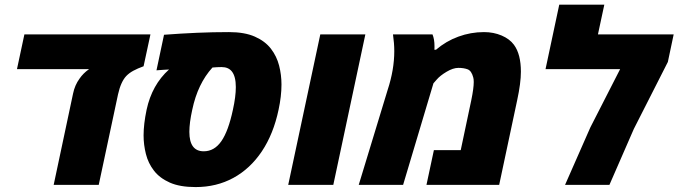

<svg xmlns="http://www.w3.org/2000/svg" viewBox="-20 -777 2852 807"><path d="M205.6 0 287.1 -383.8Q294.4 -419.4 314.5 -446.8Q329.6 -468.8 353 -485.4L354.5 -486.3H51.3L82.5 -632.3H612.3L583.5 -498.5Q558.1 -489.3 540.5 -479.7Q522.9 -470.2 510.7 -457.5Q487.8 -433.1 476.1 -380.4L395 0Z M802.2 9.3Q736.3 9.3 693.8 -9.5Q651.4 -28.3 627.2 -59.6Q603 -90.8 593.3 -129.6Q583.5 -168.5 583.5 -208Q583.5 -255.4 596.2 -315.9Q618.7 -420.4 690.4 -484.9Q677.2 -484.4 664.1 -483.4Q650.9 -482.4 637.7 -481.4L669.4 -630.9Q739.7 -636.2 807.9 -639.2Q876 -642.1 942.4 -642.1Q1008.3 -642.1 1051.3 -623Q1094.2 -604 1118.7 -572.3Q1143.1 -540.5 1153.1 -501.5Q1163.1 -462.4 1163.1 -421.9Q1163.1 -372.6 1150.9 -315.9Q1129.4 -213.9 1080.6 -140.9Q1031.7 -67.9 960.9 -29.3Q890.1 9.3 802.2 9.3ZM836.4 -141.1Q880.9 -141.1 910.4 -183.6Q939.9 -226.1 959 -315.9Q971.2 -371.1 971.2 -411.1Q971.2 -455.6 954.6 -476.6Q939.9 -495.1 911.6 -495.1Q902.3 -495.1 892.6 -494.6Q882.8 -494.1 873 -493.2Q811 -425.3 788.1 -315.9Q775.9 -261.2 775.9 -222.7Q775.9 -141.1 836.4 -141.1Z M1191.4 0 1326.2 -632.3H1515.6L1380.9 0Z M1487.8 0 1609.4 -399.4Q1637.2 -483.9 1637.2 -562Q1637.2 -594.7 1631.8 -632.3H1797.9Q1806.2 -611.8 1806.2 -583.5Q1806.2 -579.6 1806.2 -575.7Q1806.2 -571.8 1805.7 -567.9H1812.5Q1854.5 -604 1906.5 -623Q1958.5 -642.1 2014.2 -642.1Q2054.7 -642.1 2088.4 -627.7Q2122.1 -613.3 2140.1 -588.9Q2169.4 -549.3 2169.4 -475.6Q2169.4 -428.2 2153.8 -356L2078.1 0H1772.5L1803.7 -146H1916.5L1960.9 -356Q1971.2 -405.8 1971.2 -432.1Q1971.2 -444.8 1969.2 -451.2Q1961.9 -479.5 1945.6 -485.6Q1929.2 -491.7 1906.7 -491.7Q1884.3 -491.7 1856.9 -475.3Q1829.6 -459 1815.9 -442.9L1801.8 -426.8L1674.3 0Z M2355 0 2461.4 -241.7 2586.4 -486.3H2272.9L2330.6 -757.3H2520L2493.2 -632.3H2811.5L2787.1 -516.6L2644 -234.9L2541.5 0Z"/></svg>

Font: Open Sans ExtraBold
Style: Italic
Weight: 800
Italic angle: -12°
Designer: Monotype Design Team
Foundry: Monotype Imaging Inc.
Version: Version 3.000; ttfautohint (v1.8.4)